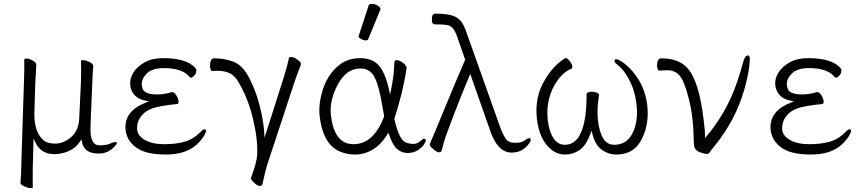

<svg xmlns="http://www.w3.org/2000/svg" viewBox="-20 -779 4418 984"><path d="M259 11Q189 11 161 -50L152 -69L148 78Q147 129 148 183Q146 185 135.5 185Q125 185 105.5 176.5Q86 168 85 159V157Q89 108 89 70L103 -367Q106 -435 104 -473Q105 -479 117 -479Q129 -479 146.5 -469.5Q164 -460 166 -449V-446Q166 -433 164 -407Q162 -381 161 -359L156 -193Q156 -103 201 -62Q221 -43 263 -43Q305 -43 344 -76Q383 -109 386 -172L395 -363Q397 -412 395 -468Q395 -471 406.5 -471Q418 -471 437 -462Q456 -453 458 -442Q454 -392 453 -355L444 -139Q443 -104 445 -89Q452 -34 490 -34Q524 -34 543 -42.5Q562 -51 570 -51Q590 -51 566 -27Q534 8 486 8Q410 8 400 -53L398 -65L391 -55Q369 -21 333 -5Q297 11 259 11Z M861 -307H863Q873 -307 883.5 -290.5Q894 -274 895 -260.5Q896 -247 888 -246Q797 -237 759 -223Q721 -209 701 -180.5Q681 -152 682.5 -118Q684 -84 722 -62Q760 -40 821 -40Q882 -40 927 -53Q972 -66 1009 -104Q1020 -116 1027 -116Q1043 -116 1029.5 -90Q1016 -64 989 -39Q933 13 829.5 13Q726 13 676.5 -24Q627 -61 623 -119Q618 -211 727 -253L743 -260L726 -263Q689 -270 669 -292.5Q649 -315 647 -346.5Q645 -378 664.5 -408.5Q684 -439 722 -460Q760 -481 816 -481Q919 -481 967 -444Q985 -429 986 -422Q987 -403 976 -392Q965 -381 960.5 -381Q956 -381 952 -384L944 -393Q906 -430 820 -430Q760 -430 732.5 -402.5Q705 -375 706.5 -345.5Q708 -316 727.5 -305.5Q747 -295 785 -295Q823 -295 861 -307Z M1069 -415Q1059 -415 1057 -434Q1055 -453 1060 -466.5Q1065 -480 1077 -480Q1133 -480 1178 -462Q1223 -444 1255 -384Q1315 -270 1333 -118L1336 -74L1436 -388Q1457 -459 1461 -482Q1462 -487 1473 -487Q1484 -487 1502.5 -474.5Q1521 -462 1522 -454.5Q1523 -447 1517.5 -435Q1512 -423 1493 -370L1348 70Q1340 97 1325 165Q1322 174 1311 174Q1300 174 1281 156.5Q1262 139 1267 130Q1296 53 1298 15Q1302 -65 1276.5 -170.5Q1251 -276 1204 -355Q1186 -389 1159.5 -402.5Q1133 -416 1097 -416H1084Q1078 -416 1070 -415ZM1461 -482ZM1333 -118Q1333 -118 1333 -117Z M1869 -750Q1871 -759 1886 -759Q1901 -759 1915.5 -750.5Q1930 -742 1930 -732Q1930 -730 1929 -729L1867 -578Q1865 -572 1854 -572Q1843 -572 1830.5 -579Q1818 -586 1818 -590V-594ZM2064 -432Q2047 -312 2001 -170Q2023 -71 2054 -52Q2070 -43 2093 -41.5Q2116 -40 2131.5 -54Q2147 -68 2154 -68Q2161 -68 2162 -60.5Q2163 -53 2151.5 -37Q2140 -21 2119.5 -8Q2099 5 2069 5Q2039 5 2015.5 -15Q1992 -35 1974 -89L1970 -99L1965 -90Q1934 -39 1891 -13Q1848 13 1800 13Q1752 13 1714 -6Q1634 -46 1618 -185Q1613 -229 1624 -280Q1648 -396 1727 -452Q1768 -481 1827 -481Q1886 -481 1920 -445Q1954 -409 1974 -318L1979 -295L1984 -318Q1999 -389 2001 -458Q2002 -471 2012 -471Q2026 -471 2044 -458Q2062 -445 2064 -432ZM1792 -40Q1895 -40 1949 -183Q1944 -210 1939 -238Q1923 -337 1900 -382.5Q1877 -428 1827 -428Q1755 -428 1711 -345.5Q1667 -263 1676 -188Q1693 -40 1792 -40Z M2210 -654Q2195 -654 2194 -670Q2190 -709 2211 -709Q2269 -709 2299 -699Q2329 -689 2344.5 -667.5Q2360 -646 2372 -609L2546 -120Q2562 -80 2574.5 -64.5Q2587 -49 2615 -47H2621Q2653 -47 2668.5 -59Q2684 -71 2691.5 -71Q2699 -71 2700 -63Q2701 -55 2688 -39Q2656 3 2602 3Q2531 3 2493 -107L2390 -400L2385 -388Q2344 -291 2302.5 -182.5Q2261 -74 2255 -50Q2244 -5 2240 -2Q2228 8 2206 -10Q2184 -28 2183 -35Q2182 -42 2190 -58.5Q2198 -75 2258.5 -222.5Q2319 -370 2364 -473L2324 -588Q2313 -620 2301 -634Q2289 -648 2270 -651Q2251 -654 2221 -654ZM2193 -674V-675Z M2838 -368Q2775 -280 2787 -164Q2794 -106 2816 -71.5Q2838 -37 2875 -37Q2959 -37 2980 -186Q2987 -243 2986 -294V-295Q2985 -301 2993.5 -305Q3002 -309 3014.5 -309Q3027 -309 3037.5 -304.5Q3048 -300 3050 -293V-291Q3038 -221 3044.5 -163Q3051 -105 3070.5 -71Q3090 -37 3128 -37Q3209 -37 3236 -134Q3249 -182 3243 -236Q3237 -290 3223 -329Q3190 -413 3142 -449Q3131 -457 3130 -464Q3129 -471 3131 -473Q3133 -475 3141.5 -475Q3150 -475 3174 -458Q3198 -441 3224 -411Q3286 -336 3297 -241Q3308 -146 3271 -70Q3232 13 3139 13Q3098 13 3063.5 -12Q3029 -37 3016 -93L3012 -109L3006 -94Q2983 -32 2949.5 -9.5Q2916 13 2876.5 13Q2837 13 2806 -12Q2744 -61 2731.5 -171Q2719 -281 2772 -369Q2815 -443 2878 -482Q2888 -481 2900 -465.5Q2912 -450 2913 -439.5Q2914 -429 2910 -428Q2868 -410 2838 -368Z M3480 -364Q3455 -419 3402 -419Q3383 -419 3361 -417H3360Q3350 -417 3348 -435.5Q3346 -454 3351 -467Q3356 -480 3368 -480Q3456 -480 3500 -433Q3563 -369 3587 -158L3591 -121Q3593 -103 3593 -85V-71L3602 -82Q3679 -173 3730 -287Q3760 -356 3788 -458Q3798 -495 3812 -495Q3821 -495 3822.5 -482Q3824 -469 3818.5 -427.5Q3813 -386 3795 -322Q3751 -165 3643 -32Q3625 -10 3618.5 0Q3612 10 3602.5 10Q3593 10 3572 3Q3541 -6 3537 -33Q3535 -51 3534.5 -87Q3534 -123 3528.5 -172.5Q3523 -222 3509 -277Q3495 -332 3480 -364Z M4167 -307H4169Q4179 -307 4189.5 -290.5Q4200 -274 4201 -260.5Q4202 -247 4194 -246Q4103 -237 4065 -223Q4027 -209 4007 -180.5Q3987 -152 3988.5 -118Q3990 -84 4028 -62Q4066 -40 4127 -40Q4188 -40 4233 -53Q4278 -66 4315 -104Q4326 -116 4333 -116Q4349 -116 4335.5 -90Q4322 -64 4295 -39Q4239 13 4135.5 13Q4032 13 3982.5 -24Q3933 -61 3929 -119Q3924 -211 4033 -253L4049 -260L4032 -263Q3995 -270 3975 -292.5Q3955 -315 3953 -346.5Q3951 -378 3970.5 -408.5Q3990 -439 4028 -460Q4066 -481 4122 -481Q4225 -481 4273 -444Q4291 -429 4292 -422Q4293 -403 4282 -392Q4271 -381 4266.5 -381Q4262 -381 4258 -384L4250 -393Q4212 -430 4126 -430Q4066 -430 4038.5 -402.5Q4011 -375 4012.5 -345.5Q4014 -316 4033.5 -305.5Q4053 -295 4091 -295Q4129 -295 4167 -307Z"/></svg>

Font: LXGW WenKai Light
Style: Regular
Weight: 300
Designer: LXGW / Fontworks Inc.
Foundry: LXGW / Fontworks Inc.
Version: Version 1.501; October 10, 2024